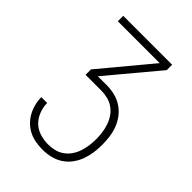

<svg xmlns="http://www.w3.org/2000/svg" viewBox="-215 -617 930 930"><g transform="rotate(45 250.0 -152.5)"><path d="M252 215Q228 215 204 211Q180 207 158.5 196.5Q137 186 119.5 169Q102 152 90.5 131Q79 110 73 86.5Q67 63 67 39H107Q107 67 117.5 94.5Q128 122 148 141.5Q168 161 196 169.5Q224 178 252 178Q274 178 296 172.5Q318 167 336 154Q354 141 366.5 122.5Q379 104 386 83Q393 62 396 39.5Q399 17 399 -5Q399 -28 396 -50Q393 -72 385.5 -93.5Q378 -115 365.5 -133.5Q353 -152 334.5 -165Q316 -178 294 -183.5Q272 -189 250 -189H142V-226L356 -483H69V-520H404V-483L189 -226H250Q278 -226 305 -219.5Q332 -213 355 -198Q378 -183 395 -161Q412 -139 422 -113Q432 -87 435.5 -59.5Q439 -32 439 -5Q439 23 435 50Q431 77 421.5 102.5Q412 128 395.5 150Q379 172 356 187Q333 202 306 208.5Q279 215 252 215Z"/></g></svg>

Font: Iosevka Curly Extralight
Style: Regular
Weight: 200
Monospace: yes
Designer: Belleve Invis
Foundry: Belleve Invis
Version: Version 22.1.2; ttfautohint (v1.8.4)